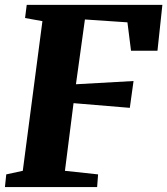

<svg xmlns="http://www.w3.org/2000/svg" viewBox="-26 -763 682 783"><path d="M-0.5 -51.8 66.9 -66.4 147 -676.8 76.2 -689.5 83 -743.2H636.2L616.2 -556.2H508.3L493.7 -671.9L320.3 -683.6L283.7 -419.4L518.6 -432.6L503.4 -323.2L273.9 -342.3L238.8 -66.4L374 -51.8L370.1 0H-5.9Z"/></svg>

Font: Merriweather UltraBold
Style: Italic
Weight: 900
Italic angle: -7°
Designer: Eben Sorkin ( eben@eyebytes.com )
Foundry: Eben Sorkin ( eben@eyebytes.com )
Version: Version 1.52; ttfautohint (v1.4.1)